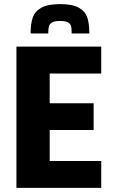

<svg xmlns="http://www.w3.org/2000/svg" viewBox="-20 -915 557 935"><path d="M60 0V-688H473V-557H222V-412H436V-282H222V-131H473V0ZM415 -752H329Q329 -775 326.5 -786.5Q324 -798 312 -805.5Q300 -813 273 -813Q246 -813 233.5 -805.5Q221 -798 218 -786Q215 -774 215 -752H129Q129 -799 139.5 -829.5Q150 -860 181.5 -877.5Q213 -895 273 -895Q333 -895 364 -877.5Q395 -860 405 -830Q415 -800 415 -752Z"/></svg>

Font: Saira Semi Condensed
Style: Bold
Weight: 700
Width: 4
Designer: Hector Gatti with collaboration of the Omnibus-Type team
Foundry: Omnibus-Type
Version: Version 1.001; ttfautohint (v1.8)